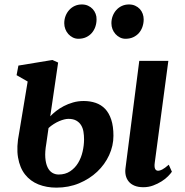

<svg xmlns="http://www.w3.org/2000/svg" viewBox="-20 -840 837 871"><path d="M611.8 -564H743.7L682.1 -102.5Q676.8 -65.4 697.8 -65.4Q704.6 -65.4 715.6 -70.8Q726.6 -76.2 745.6 -92.8L759.8 -61Q754.4 -52.7 742.4 -40.5Q730.5 -28.3 713.1 -17.3Q695.8 -6.3 674.8 1.5Q653.8 9.3 630.4 9.3Q606.9 9.3 590.3 2.4Q573.7 -4.4 564 -16.4Q554.2 -28.3 550.5 -43.9Q546.9 -59.6 549.3 -77.1ZM549.3 -664.1Q536.1 -664.1 524.4 -669.9Q512.7 -675.8 503.9 -685.5Q495.1 -695.3 490.2 -708Q485.4 -720.7 485.4 -734.4Q485.4 -752 491.2 -767.3Q497.1 -782.7 507.6 -794.4Q518.1 -806.2 532.7 -813Q547.4 -819.8 564.9 -819.8Q580.6 -819.8 593 -814.2Q605.5 -808.6 614.3 -799.1Q623 -789.6 627.4 -777.3Q631.8 -765.1 631.8 -752Q631.8 -734.4 626.2 -718.3Q620.6 -702.1 610.1 -690.2Q599.6 -678.2 584.2 -671.1Q568.8 -664.1 549.3 -664.1ZM335.4 -664.1Q322.3 -664.1 310.5 -669.9Q298.8 -675.8 290 -685.5Q281.2 -695.3 276.4 -708Q271.5 -720.7 271.5 -734.4Q271.5 -752 277.3 -767.3Q283.2 -782.7 293.7 -794.4Q304.2 -806.2 318.8 -813Q333.5 -819.8 351.1 -819.8Q366.7 -819.8 379.2 -814.2Q391.6 -808.6 400.4 -799.1Q409.2 -789.6 413.8 -777.3Q418.5 -765.1 418 -752Q418 -734.4 412.4 -718.3Q406.7 -702.1 396.2 -690.2Q385.7 -678.2 370.4 -671.1Q355 -664.1 335.4 -664.1ZM235.8 11.2Q191.4 11.2 154.5 -3.4Q117.7 -18.1 93.8 -48.3Q69.8 -78.6 61.8 -125.7Q53.7 -172.9 66.9 -237.8L105.5 -470.2L55.2 -499L63.5 -542.5L217.8 -567.9L243.7 -556.2L208 -312.5Q219.2 -324.2 234.6 -336.4Q250 -348.6 269.3 -358.6Q288.6 -368.7 311.3 -375.2Q334 -381.8 359.9 -381.8Q389.2 -381.8 414.1 -373.3Q439 -364.7 456.8 -346.2Q474.6 -327.6 484.6 -297.4Q494.6 -267.1 494.6 -224.1Q494.6 -178.7 475.1 -136.2Q455.6 -93.8 420.9 -61Q386.2 -28.3 338.9 -8.5Q291.5 11.2 235.8 11.2ZM246.1 -48.3Q276.4 -48.3 298.3 -63Q320.3 -77.6 334.2 -100.6Q348.1 -123.5 354.7 -152.1Q361.3 -180.7 361.3 -208Q361.3 -225.6 358.6 -242.2Q356 -258.8 348.1 -271.7Q340.3 -284.7 326.4 -292.7Q312.5 -300.8 290.5 -300.8Q281.7 -300.8 271 -298.1Q260.3 -295.4 248.3 -290.3Q236.3 -285.2 223.9 -277.3Q211.4 -269.5 200.2 -259.3L189.9 -187.5Q183.6 -151.4 185.5 -125Q187.5 -98.6 195.6 -81.5Q203.6 -64.5 216.8 -56.4Q230 -48.3 246.1 -48.3Z"/></svg>

Font: Merriweather Bold
Style: Italic
Weight: 700
Italic angle: -7°
Designer: Eben Sorkin ( eben@eyebytes.com )
Foundry: Eben Sorkin ( eben@eyebytes.com )
Version: Version 1.5; ttfautohint (v0.97) -l 13 -r 13 -G 200 -x 24 -f